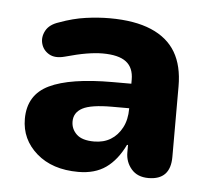

<svg xmlns="http://www.w3.org/2000/svg" viewBox="-35 -752 415 382"><g transform="rotate(5 173.0 -561.0)"><path d="M134 -406Q82 -406 50.5 -433.5Q19 -461 19 -502Q19 -550 60.5 -570Q102 -590 187 -590H234V-541H190Q148 -541 131 -532Q114 -523 114 -505Q114 -490 125 -479.5Q136 -469 160 -469Q179 -469 193 -477.5Q207 -486 215.5 -502Q224 -518 224 -540V-598Q224 -622 209 -633.5Q194 -645 162 -645Q148 -645 130 -642Q112 -639 87 -632Q68 -627 56 -634Q44 -641 40.5 -654Q37 -667 44 -680Q51 -693 70 -699Q97 -709 122 -712.5Q147 -716 170 -716Q220 -716 253 -702Q286 -688 302 -661Q318 -634 318 -593V-452Q318 -406 274 -406Q252 -406 240 -420Q228 -434 228 -453V-468H226Q211 -437 189 -421.5Q167 -406 134 -406Z"/></g></svg>

Font: Nunito ExtraLight ExtraBold
Style: Regular
Weight: 800
Version: Version 3.602